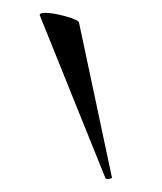

<svg xmlns="http://www.w3.org/2000/svg" viewBox="-20 -751 253 299"><path d="M50 -731Q63 -731 82.5 -725.5Q102 -720 103 -716L154 -476Q156 -474 150.5 -472.5Q145 -471 144 -474L42 -727Q41 -731 50 -731Z"/></svg>

Font: Cormorant Infant
Style: Regular
Weight: 400
Designer: Christian Thalmann (Catharsis Fonts)
Foundry: Catharsis Fonts
Version: Version 4.000